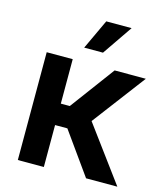

<svg xmlns="http://www.w3.org/2000/svg" viewBox="-113 -844 793 929"><g transform="rotate(15 283.5 -379.5)"><path d="M64 0V-540H194.3V-317.4H239.3L404.3 -540H560.5L359.9 -274.4L562.5 0H405.8L255.9 -210H194.3V0ZM233.4 -608.4 303.7 -758.8H430.7L327.6 -608.4Z"/></g></svg>

Font: V-Inter
Style: SemiBold-600
Weight: 600
Designer: Rasmus Andersson
Foundry: rsms
Version: Version 4.000;git-4146feb